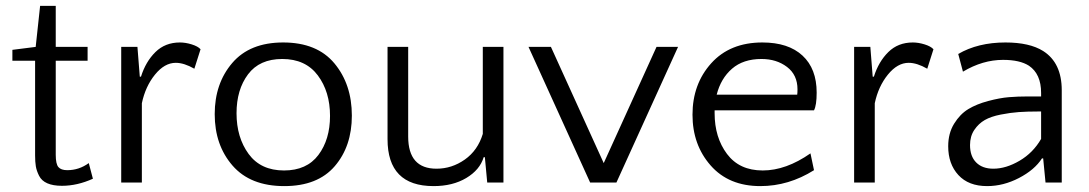

<svg xmlns="http://www.w3.org/2000/svg" viewBox="-20 -619 3693 651"><path d="M99 -92V-413H22V-450L101 -460L116 -599H169V-460H277V-413H169V-94Q169 -63 178 -52.5Q187 -42 208 -42Q248 -42 281 -66L295 -13Q242 11 190 11Q160 11 140.5 2.5Q121 -6 112.5 -23Q104 -40 101.5 -55Q99 -70 99 -92Z M660 -452 639 -386Q604 -406 576 -406Q538 -406 505.5 -366Q473 -326 461 -269V0H391V-460H446L454 -359H458Q474 -410 507 -442.5Q540 -475 590 -475Q609 -475 630 -468.5Q651 -462 660 -452Z M940 -475Q1055 -475 1114 -404Q1173 -333 1173 -227Q1173 -123 1115 -55.5Q1057 12 944 12Q829 12 768.5 -57.5Q708 -127 708 -232Q708 -336 767.5 -405.5Q827 -475 940 -475ZM943 -41Q1020 -41 1059.5 -93.5Q1099 -146 1099 -226Q1099 -308 1057.5 -363.5Q1016 -419 937 -419Q860 -419 821 -367Q782 -315 782 -235Q782 -153 823 -97Q864 -41 943 -41Z M1294 -460H1364V-156Q1364 -47 1460 -47Q1512 -47 1556 -78Q1600 -109 1617 -165V-460H1687V0H1632L1624 -86H1620Q1607 -43 1561 -15.5Q1515 12 1450 12Q1294 12 1294 -147Z M2279 -460 2070 0H1981L1772 -460H1848L2027 -66L2206 -460Z M2565 -475Q2653 -475 2701 -430.5Q2749 -386 2749 -305Q2749 -262 2740 -245H2403V-235Q2403 -153 2445 -97Q2487 -41 2566 -41Q2645 -41 2728 -99L2740 -42Q2654 12 2558 12Q2451 12 2389.5 -58Q2328 -128 2328 -230Q2328 -334 2391.5 -404.5Q2455 -475 2565 -475ZM2562 -419Q2500 -419 2462 -386Q2424 -353 2410 -298H2683Q2684 -304 2684 -316Q2684 -365 2648.5 -392Q2613 -419 2562 -419Z M3145 -452 3124 -386Q3089 -406 3061 -406Q3023 -406 2990.5 -366Q2958 -326 2946 -269V0H2876V-460H2931L2939 -359H2943Q2959 -410 2992 -442.5Q3025 -475 3075 -475Q3094 -475 3115 -468.5Q3136 -462 3145 -452Z M3580 0H3525L3517 -82H3513Q3488 -43 3435 -15.5Q3382 12 3327 12Q3264 12 3229.5 -25.5Q3195 -63 3195 -123Q3195 -167 3215 -199.5Q3235 -232 3263 -249Q3291 -266 3330.5 -276.5Q3370 -287 3400.5 -289.5Q3431 -292 3465 -292H3510V-304Q3510 -368 3469 -396Q3438 -416 3381 -416Q3312 -416 3245 -376L3229 -436Q3296 -475 3389 -475Q3471 -475 3517 -446Q3580 -406 3580 -313ZM3348 -47Q3391 -47 3437 -74Q3483 -101 3510 -148V-241H3501Q3463 -241 3434.5 -239Q3406 -237 3373 -230.5Q3340 -224 3319 -212Q3298 -200 3283.5 -178.5Q3269 -157 3269 -127Q3269 -89 3290 -68Q3311 -47 3348 -47Z"/></svg>

Font: Quattrocento Sans
Style: Regular
Weight: 400
Designer: Pablo Impallari
Foundry: Pablo Impallari, Igino Marini, Brenda Gallo
Version: Version 2.000